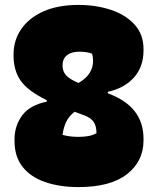

<svg xmlns="http://www.w3.org/2000/svg" viewBox="-20 -740 640 780"><path d="M299 -720Q369 -720 429 -700.5Q489 -681 526 -641Q563 -601 563 -541V-535Q563 -469 524.5 -425.5Q486 -382 418 -367V-361Q493 -333 528 -287Q563 -241 563 -177V-169Q563 -85 496 -32.5Q429 20 299 20Q222 20 163 -0.5Q104 -21 71.5 -62.5Q39 -104 39 -167V-174Q39 -229 70 -271Q101 -313 170 -327V-333Q94 -370 64.5 -411.5Q35 -453 35 -515V-519Q35 -576 66 -621.5Q97 -667 156 -693.5Q215 -720 299 -720ZM234 -474Q234 -450 248.5 -434Q263 -418 299 -403Q330 -421 344 -443.5Q358 -466 358 -491V-495Q358 -510 354 -522Q333 -530 302 -530Q270 -530 252 -515.5Q234 -501 234 -474ZM234 -192Q249 -188 265 -186Q281 -184 299 -184Q319 -184 337.5 -187Q356 -190 372 -199Q372 -227 361 -244Q350 -261 323 -271L283 -286Q260 -268 249 -245Q238 -222 234 -192Z"/></svg>

Font: Recursive Sn Csl St XBk
Style: Regular
Weight: 1000
Version: Version 1.079;hotconv 1.0.112;makeotfexe 2.5.65598; ttfautoh